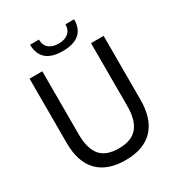

<svg xmlns="http://www.w3.org/2000/svg" viewBox="-204 -1003 1064 1147"><g transform="rotate(-30 328.0 -429.5)"><path d="M72 -252V-697H160V-262Q160 -165 199.2 -117Q238.5 -69 327 -69Q415 -69 455.5 -117.5Q496 -166 496 -263V-697H583V-257Q583 -125 517.8 -56.5Q452.5 12 327 12Q202.5 12 137.2 -55.2Q72 -122.5 72 -252ZM176 -871H237Q237 -832 261.5 -811.5Q286 -791 328 -791Q370.5 -791 395.2 -811.8Q420 -832.5 420 -871H480Q480 -806 441.5 -773Q403 -740 328 -740Q252 -740 214 -773.5Q176 -807 176 -871Z"/></g></svg>

Font: HK Grotesk
Style: Regular
Weight: 400
Designer: Alfredo Marco Pradil
Foundry: Hanken Design Co.
Version: Version 3.001